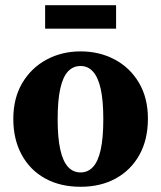

<svg xmlns="http://www.w3.org/2000/svg" viewBox="-20 -701 618 736"><path d="M289 15Q211 15 153 -17Q95 -49 63 -108Q31 -167 31 -245Q31 -325 65.5 -383Q100 -441 158.5 -472.5Q217 -504 289 -504Q361 -504 419.5 -473Q478 -442 512.5 -384Q547 -326 547 -246Q547 -166 514.5 -107.5Q482 -49 424 -17Q366 15 289 15ZM289 -40Q317 -40 336.5 -61Q356 -82 366 -127Q376 -172 376 -244Q376 -316 366 -360.5Q356 -405 336.5 -426.5Q317 -448 289 -448Q260 -448 240.5 -427Q221 -406 211 -361Q201 -316 201 -244Q201 -173 211 -128Q221 -83 240.5 -61.5Q260 -40 289 -40ZM153 -591V-681H425V-591Z"/></svg>

Font: Source Serif 4 18pt
Style: Bold
Weight: 700
Designer: Frank Grießhammer
Foundry: Adobe Systems Incorporated
Version: Version 4.004;hotconv 1.0.116;makeotfexe 2.5.65601